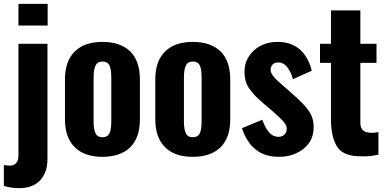

<svg xmlns="http://www.w3.org/2000/svg" viewBox="-31 -806 2015 999"><path d="M65 -786H217V-673H65ZM-11 161V53C7 55 17 56 18 56C49 56 65 38 65 3V-578H216V21C216 68 203 105 178 132C153 159 116 173 69 173C40 173 13 169 -11 161Z M358 -40C324 -73 307 -122 307 -185V-393C307 -456 324 -505 358 -538C391 -571 439 -588 502 -588C565 -588 613 -571 647 -538C680 -505 697 -456 697 -393V-185C697 -122 680 -73 647 -40C613 -7 565 10 502 10C439 10 391 -7 358 -40ZM539 -113C545 -126 548 -147 548 -174V-403C548 -430 545 -451 539 -465C532 -479 520 -486 502 -486C485 -486 473 -479 466 -465C459 -450 456 -430 456 -403V-174C456 -147 459 -127 466 -113C472 -99 484 -92 502 -92C520 -92 532 -99 539 -113Z M828 -40C794 -73 777 -122 777 -185V-393C777 -456 794 -505 828 -538C861 -571 909 -588 972 -588C1035 -588 1083 -571 1117 -538C1150 -505 1167 -456 1167 -393V-185C1167 -122 1150 -73 1117 -40C1083 -7 1035 10 972 10C909 10 861 -7 828 -40ZM1009 -113C1015 -126 1018 -147 1018 -174V-403C1018 -430 1015 -451 1009 -465C1002 -479 990 -486 972 -486C955 -486 943 -479 936 -465C929 -450 926 -430 926 -403V-174C926 -147 929 -127 936 -113C942 -99 954 -92 972 -92C990 -92 1002 -99 1009 -113Z M1301 -27C1269 -51 1245 -88 1228 -139L1334 -183C1354 -124 1382 -94 1417 -94C1430 -94 1441 -98 1449 -106C1457 -113 1461 -124 1461 -137C1461 -148 1455 -161 1443 -175C1431 -188 1413 -205 1389 -226L1335 -272C1303 -299 1279 -325 1264 -348C1249 -371 1241 -399 1241 -432C1241 -463 1249 -490 1265 -514C1280 -537 1301 -556 1327 -569C1353 -582 1382 -588 1413 -588C1460 -588 1498 -575 1529 -549C1559 -522 1580 -485 1591 -438L1493 -394C1487 -418 1477 -439 1464 -456C1451 -473 1435 -481 1417 -481C1405 -481 1395 -478 1388 -471C1381 -464 1377 -454 1377 -443C1377 -431 1383 -419 1394 -406C1405 -393 1422 -377 1447 -356L1501 -308C1533 -280 1558 -254 1575 -230C1592 -206 1601 -178 1601 -145C1601 -113 1593 -85 1577 -62C1560 -39 1538 -21 1511 -9C1484 4 1454 10 1421 10C1372 10 1332 -2 1301 -27Z M1721 -46C1701 -80 1691 -127 1691 -188V-479H1634V-578H1691V-752H1844V-578H1928V-479H1844V-166C1844 -148 1849 -135 1859 -127C1868 -119 1882 -115 1901 -115C1912 -115 1925 -116 1938 -119V-1C1934 0 1922 2 1903 5C1884 8 1860 8 1833 7C1778 5 1740 -13 1721 -46Z"/></svg>

Font: Oswald SemiBold
Style: Regular
Weight: 400
Version: Version